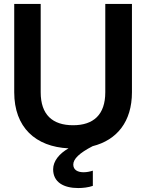

<svg xmlns="http://www.w3.org/2000/svg" viewBox="-20 -740 739 972"><path d="M376 212C399 212 427 209 450 201V124C434 129 419 132 403 132C373 132 351 120 351 93C351 65 381 35 449 0C572 -31 648 -124 648 -273V-720H513V-273C513 -159 453 -106 350 -106C246 -106 186 -159 186 -273V-720H52V-273C52 -95 160 3 327 11C281 37 249 75 249 117C249 183 303 212 376 212Z"/></svg>

Font: Aspekta 600
Style: Regular
Weight: 600
Designer: Ivo Dolenc
Version: Version 2.100